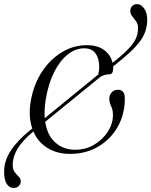

<svg xmlns="http://www.w3.org/2000/svg" viewBox="-60 -753 750 952"><path d="M87 -105.5 100 -116Q89.5 -145.5 87.8 -181.2Q86 -217 93.5 -257.5Q108.5 -337.5 149.2 -398.8Q190 -460 247.5 -494.5Q305 -529 370.5 -529Q425 -529 457.5 -504Q490 -479 498 -441.5L534.5 -471Q586 -515 605.5 -546.5Q625 -578 624.5 -614.5Q624.5 -633.5 615 -647Q605.5 -660.5 595.8 -672.2Q586 -684 586 -698.5Q586 -712.5 594.8 -722.5Q603.5 -732.5 619.5 -732.5Q638 -733 653.8 -712.5Q669.5 -692 670 -655.5Q670 -604 642.8 -560.8Q615.5 -517.5 547.5 -461.5L501 -423.5Q501 -417.5 501 -411Q500.5 -385 481.5 -384.5Q459 -384 438.5 -372.5L164 -149Q174.5 -81 214.8 -45.8Q255 -10.5 312 -10.5Q365 -10.5 407.2 -35.8Q449.5 -61 474.5 -100Q499.5 -139 500 -180.5Q500.5 -207 491 -226.2Q481.5 -245.5 482 -266Q482.5 -282 494 -295Q505.5 -308 525 -308Q560.5 -308 559 -260.5Q558 -184.5 523 -123.2Q488 -62 427 -26Q366 10 287 10Q223 10 175.5 -19.2Q128 -48.5 105.5 -101L103.5 -99.5Q51.5 -56 27.2 -15.8Q3 24.5 3 64.5Q3 87.5 13 100.5Q23 113.5 33 123.2Q43 133 43 146Q43 159.5 33 169.2Q23 179 7.5 179Q-12.5 179 -26 159.8Q-39.5 140.5 -39.5 97.5Q-39.5 44.5 -7 -5.5Q25.5 -55.5 87 -105.5ZM167 -261Q158.5 -209.5 162 -167L427 -383.5Q431 -398 432 -415.5Q433 -460.5 414.5 -487Q396 -513.5 358 -513.5Q314.5 -513.5 276 -483Q237.5 -452.5 208.8 -396Q180 -339.5 167 -261Z"/></svg>

Font: Fraunces 72pt Light
Style: Italic
Weight: 300
Italic angle: -16°
Version: Version 1.000;[b76b70a41]